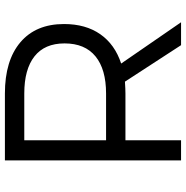

<svg xmlns="http://www.w3.org/2000/svg" viewBox="-8 -732 740 763"><g transform="rotate(-90 361.5 -350.0)"><path d="M106 0V-700H372Q503 -700 575.5 -638.5Q648 -577 648 -465Q648 -379 607.5 -321Q567 -263 491 -238L655 0H564L419 -223Q389 -221 372 -221H186V0ZM186 -298H372Q468 -298 519.5 -340Q571 -382 571 -463Q571 -542 519.5 -582.5Q468 -623 372 -623H186Z"/></g></svg>

Font: Trueno
Style: Lt
Weight: 300
Designer: Julieta Ulanovsky
Foundry: Julieta Ulanovsky
Version: Version 3.001b